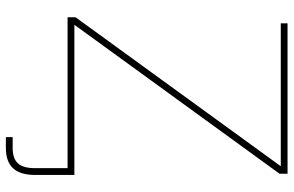

<svg xmlns="http://www.w3.org/2000/svg" viewBox="-188 -580 972 635"><g transform="rotate(90 297.5 -262.0)"><path d="M36.6 0H535.6V107.4C535.6 160.6 515.1 181.6 468.3 181.6H433.1V204.1H468.3C528.3 204.1 558.1 173.8 558.1 107.4V-22.5H208H61.5L144 -136.2L554.2 -701.2V-727.5H56.6V-705.1H383.8H529.3L445.3 -589.4L36.6 -26.4Z"/></g></svg>

Font: Raveo Display Display Thin
Style: Regular
Weight: 100
Designer: Jakub Foglar, Rasmus Andersson (Inter)
Foundry: Jakubfoglar.com
Version: Version 1.100;Glyphs 3.2.3 (3260)